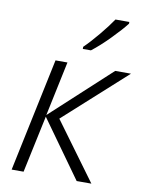

<svg xmlns="http://www.w3.org/2000/svg" viewBox="-86 -827 669 887"><g transform="rotate(10 248.5 -383.0)"><path d="M31 0 143 -532H199L145 -276L423 -532H497L207 -270L405 0H336L144 -268L87 0ZM258 -606H296Q335 -636 380 -682Q425 -728 448 -758V-766H383Q361 -733 324.5 -689Q288 -645 258 -616Z"/></g></svg>

Font: Noto Sans UI Light
Style: Italic
Weight: 300
Italic angle: -12°
Designer: Monotype Design Team
Foundry: Monotype Imaging Inc.
Version: Version 1.901